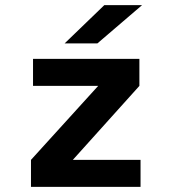

<svg xmlns="http://www.w3.org/2000/svg" viewBox="-20 -730 690 750"><path d="M101 0V-105.5L363.5 -394.5H109V-500H524.5V-394.5L264.5 -105.5H529V0ZM360.5 -560.5H232.5L387.5 -710H535Z"/></svg>

Font: Trispace SemiBold
Style: Regular
Weight: 600
Designer: Tyler Finck
Foundry: Etcetera Type Company
Version: Version 1.210; ttfautohint (v1.8.3)